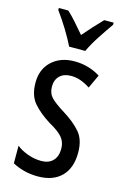

<svg xmlns="http://www.w3.org/2000/svg" viewBox="-119 -821 577 886"><g transform="rotate(15 169.5 -378.0)"><path d="M307 -144Q307 -70 267 -30Q227 10 155 10Q118 10 87 1.5Q56 -7 33 -20V-104Q55 -86 87 -74.5Q119 -63 152 -63Q187 -63 207 -83.5Q227 -104 227 -141Q227 -173 208.5 -195Q190 -217 145 -242Q95 -273 64 -308.5Q33 -344 33 -406Q33 -470 74.5 -508.5Q116 -547 183 -547Q250 -547 306 -512L276 -447Q255 -461 232 -469.5Q209 -478 184 -478Q150 -478 130.5 -459Q111 -440 111 -408Q111 -376 130 -356Q149 -336 196 -307Q246 -276 276.5 -241Q307 -206 307 -144ZM140 -606Q124 -639 99 -680Q74 -721 48 -756V-766H93Q112 -749 134.5 -723.5Q157 -698 179 -672Q205 -702 222.5 -721Q240 -740 265 -766H310V-756Q288 -725 260.5 -683Q233 -641 217 -606Z"/></g></svg>

Font: Noto Sans ExtraCondensed
Style: Regular
Weight: 400
Width: 2
Designer: Monotype Design Team
Foundry: Monotype Imaging Inc.
Version: Version 2.013; ttfautohint (v1.8.4.7-5d5b)